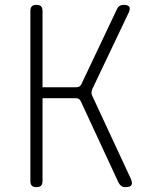

<svg xmlns="http://www.w3.org/2000/svg" viewBox="-20 -760 640 790"><path d="M130 10Q117 10 111 4Q105 -2 105 -15V-715Q105 -728 111 -734Q117 -740 130 -740Q143 -740 149 -734Q155 -728 155 -715V-401H293Q301 -401 306.5 -404Q312 -407 315 -414L462 -724Q466 -732 472.5 -736Q479 -740 488 -740Q507 -740 512 -732Q517 -724 509 -707L360 -394Q357 -387 356.5 -380.5Q356 -374 359 -367L518 -25Q526 -7 521 1.5Q516 10 496 10Q486 10 479.5 5.5Q473 1 468 -8L313 -342Q310 -349 305 -352.5Q300 -356 292 -356H155V-15Q155 -2 149 4Q143 10 130 10Z"/></svg>

Font: Maple Mono Thin
Style: Regular
Weight: 250
Monospace: yes
Designer: subframe7536
Version: Version 7.000